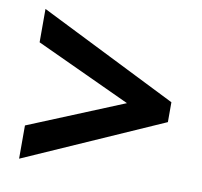

<svg xmlns="http://www.w3.org/2000/svg" viewBox="-65 -694 700 664"><g transform="rotate(10 285.5 -362.0)"><path d="M43 -99.1 527.8 -313V-382.8L43 -625V-507.8L377 -353L43 -215.8Z"/></g></svg>

Font: Open Sans bold
Style: Bold
Weight: 700
Foundry: Ascender Corporation
Version: Version 1.100;PS 001.100;hotconv 1.0.88;makeotf.lib2.5.64775